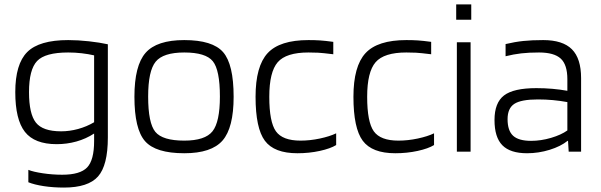

<svg xmlns="http://www.w3.org/2000/svg" viewBox="-20 -685 2712 867"><path d="M269 162Q220 162 177.5 155.5Q135 149 108 138V82Q130 91 173.5 97.5Q217 104 261 104Q342 104 373.5 71Q405 38 405 -48V-82Q368 -58 325 -46Q282 -34 236 -34Q136 -34 92.5 -89.5Q49 -145 49 -269Q49 -396 103 -450Q157 -504 288 -504Q333 -504 382 -498.5Q431 -493 467 -485V-64Q467 62 422.5 112Q378 162 269 162ZM288 -448Q184 -448 147.5 -409.5Q111 -371 111 -269Q111 -171 142 -131.5Q173 -92 256 -92Q294 -92 332.5 -102.5Q371 -113 405 -133V-435Q379 -441 349 -444.5Q319 -448 288 -448Z M1035 -248Q1035 -108 985 -50.5Q935 7 812 7Q683 7 635 -47.5Q587 -102 587 -248Q587 -389 637.5 -446.5Q688 -504 812 -504Q940 -504 987.5 -449.5Q1035 -395 1035 -248ZM649 -249Q649 -129 681.5 -89.5Q714 -50 812 -50Q906 -50 939.5 -92Q973 -134 973 -249Q973 -369 941 -408.5Q909 -448 812 -448Q717 -448 683 -406.5Q649 -365 649 -249Z M1498 -83V-30Q1472 -14 1424 -3.5Q1376 7 1323 7Q1218 7 1176 -49.5Q1134 -106 1134 -248Q1134 -386 1188.5 -445Q1243 -504 1373 -504Q1402 -504 1425 -502.5Q1448 -501 1485 -496V-440Q1436 -446 1416.5 -447Q1397 -448 1373 -448Q1272 -448 1234 -404Q1196 -360 1196 -248Q1196 -134 1226 -92Q1256 -50 1337 -50Q1380 -50 1424.5 -59.5Q1469 -69 1498 -83Z M1940 -83V-30Q1914 -14 1866 -3.5Q1818 7 1765 7Q1660 7 1618 -49.5Q1576 -106 1576 -248Q1576 -386 1630.5 -445Q1685 -504 1815 -504Q1844 -504 1867 -502.5Q1890 -501 1927 -496V-440Q1878 -446 1858.5 -447Q1839 -448 1815 -448Q1714 -448 1676 -404Q1638 -360 1638 -248Q1638 -134 1668 -92Q1698 -50 1779 -50Q1822 -50 1866.5 -59.5Q1911 -69 1940 -83Z M2108 -596H2040V-665H2108ZM2105 0H2043V-494H2105Z M2360 7Q2284 7 2248.5 -29Q2213 -65 2213 -143Q2213 -221 2256 -254Q2299 -287 2402 -287Q2439 -287 2474 -284Q2509 -281 2542 -275V-327Q2542 -393 2512 -420.5Q2482 -448 2414 -448Q2368 -448 2333.5 -444Q2299 -440 2263 -431V-486Q2305 -496 2343.5 -500Q2382 -504 2433 -504Q2521 -504 2562.5 -462.5Q2604 -421 2604 -332V0H2548L2545 -49H2543Q2512 -24 2462 -8.5Q2412 7 2360 7ZM2409 -236Q2333 -236 2302.5 -216Q2272 -196 2272 -147Q2272 -95 2297 -72Q2322 -49 2378 -49Q2423 -49 2468.5 -62.5Q2514 -76 2542 -96V-224Q2509 -230 2476.5 -233Q2444 -236 2409 -236Z"/></svg>

Font: Blinker Light
Style: Regular
Weight: 300
Designer: Juergen Huber
Foundry: supertype
Version: Version 1.017;hotconv 1.0.117;makeotfexe 2.5.65602